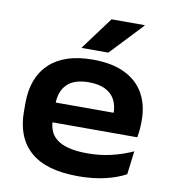

<svg xmlns="http://www.w3.org/2000/svg" viewBox="-80 -760 756 843"><g transform="rotate(10 298.0 -338.0)"><path d="M324 14.5Q181 14.5 111 -47Q41 -108.5 41 -224.5V-262Q41 -376 107.5 -438.5Q174 -501 300 -501Q385.5 -501 442.5 -473.5Q499.5 -446 528.2 -395.5Q557 -345 557 -276.5V-265.5Q557 -248.5 555.2 -231Q553.5 -213.5 551 -199H426.5Q428.5 -221 429.2 -243Q430 -265 430 -283Q430 -320 415.8 -346Q401.5 -372 372.5 -386Q343.5 -400 300 -400Q235 -400 203.2 -368.5Q171.5 -337 171.5 -281V-251.5L172.5 -238.5V-208Q172.5 -184 180.5 -163Q188.5 -142 207.8 -126Q227 -110 261 -100.8Q295 -91.5 347 -91.5Q402 -91.5 452.2 -103.2Q502.5 -115 548.5 -136L535.5 -31.5Q495.5 -10 442.5 2.2Q389.5 14.5 324 14.5ZM107.5 -199V-287H524.5V-199ZM349.5 -689.5H497V-687L361 -543H242.5V-545Z"/></g></svg>

Font: AnekLatin_SemiExpandedSemiBold
Style: Regular
Weight: 600
Width: 6
Designer: Yesha Goshar
Foundry: Ek Type
Version: Version 1.003